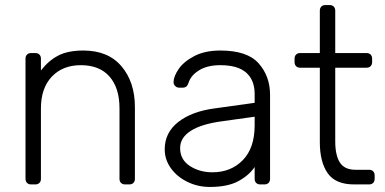

<svg xmlns="http://www.w3.org/2000/svg" viewBox="-20 -730 1525 760"><path d="M103 0Q93 0 87 -6Q81 -12 81 -22V-498Q81 -508 87 -514Q93 -520 103 -520H120Q130 -520 136 -514Q142 -508 142 -498V-451Q172 -490 210.5 -510Q249 -530 310 -530Q408 -530 461 -467.5Q514 -405 514 -306V-22Q514 -12 508 -6Q502 0 492 0H475Q465 0 459 -6Q453 -12 453 -22V-301Q453 -382 413.5 -427Q374 -472 300 -472Q228 -472 185 -426.5Q142 -381 142 -301V-22Q142 -12 136 -6Q130 0 120 0Z M811 10Q763 10 722 -10Q681 -30 656.5 -64Q632 -98 632 -139Q632 -205 685.5 -247Q739 -289 830 -301L988 -323V-358Q988 -413 954.5 -442.5Q921 -472 852 -472Q801 -472 768.5 -452Q736 -432 727 -404Q723 -392 717.5 -387.5Q712 -383 703 -383H689Q680 -383 673.5 -389.5Q667 -396 667 -405Q667 -427 687 -456.5Q707 -486 749 -508Q791 -530 852 -530Q959 -530 1004 -479Q1049 -428 1049 -355V-22Q1049 -12 1043 -6Q1037 0 1027 0H1010Q1000 0 994 -6Q988 -12 988 -22V-69Q966 -36 923.5 -13Q881 10 811 10ZM821 -48Q894 -48 941 -96Q988 -144 988 -234V-268L859 -250Q777 -239 735 -212Q693 -185 693 -144Q693 -98 731.5 -73Q770 -48 821 -48Z M1382 0Q1308 0 1277 -44.5Q1246 -89 1246 -167V-462H1168Q1158 -462 1152 -468Q1146 -474 1146 -484V-498Q1146 -508 1152 -514Q1158 -520 1168 -520H1246V-688Q1246 -698 1252 -704Q1258 -710 1268 -710H1285Q1295 -710 1301 -704Q1307 -698 1307 -688V-520H1431Q1441 -520 1447 -514Q1453 -508 1453 -498V-484Q1453 -474 1447 -468Q1441 -462 1431 -462H1307V-171Q1307 -115 1325.5 -86.5Q1344 -58 1387 -58H1441Q1451 -58 1457 -52Q1463 -46 1463 -36V-22Q1463 -12 1457 -6Q1451 0 1441 0Z"/></svg>

Font: Rubik AZ
Style: Regular
Weight: 300
Designer: Hubert and Fischer
Foundry: Hubert & Fischer
Version: Version 2.000